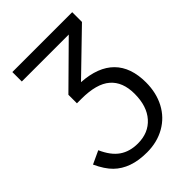

<svg xmlns="http://www.w3.org/2000/svg" viewBox="-247 -772 1094 1094"><g transform="rotate(-45 300.0 -225.5)"><path d="M193.4 -341.3 437.5 -582.5H59.1V-658.7H541.5V-580.1L294.9 -341.3Q424.8 -333 490.5 -266.6Q556.2 -200.2 556.2 -78.6Q556.2 5.4 521.7 70.6Q487.3 135.7 423.6 171.9Q359.9 208 278.8 208Q211.4 208 161.4 190.2Q111.3 172.4 76.2 137.9Q41 103.5 11.2 39.1L90.3 2.4Q121.1 72.3 166.5 103.8Q211.9 135.3 277.3 135.3Q363.3 135.3 413.8 78.4Q464.4 21.5 464.4 -78.6Q464.4 -174.8 407.7 -223.6Q351.1 -272.5 229.5 -272.5H193.4Z"/></g></svg>

Font: Cousine
Style: Regular
Weight: 400
Monospace: yes
Designer: Steve Matteson
Foundry: Monotype Imaging Inc.
Version: Version 1.21